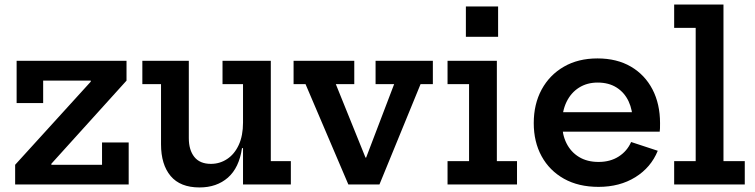

<svg xmlns="http://www.w3.org/2000/svg" viewBox="-20 -810 3315 843"><path d="M46.5 -86.5 378.5 -451.5V-481L535.5 -456L205.5 -91V-58.5ZM535.5 -543V-456H169.5V-357.5H53V-543ZM428 -184.5H545V0H46.5V-86.5H428Z M1047 -440.5H957V-543H1169V-102.5H1257V0H1047ZM809 -543V-203.5Q809 -151.5 833.2 -121Q857.5 -90.5 906 -90.5Q945 -90.5 977.2 -111.8Q1009.5 -133 1028.2 -173.5Q1047 -214 1047 -272L1070.5 -159.5H1042.5Q1030 -73.5 980.8 -30.2Q931.5 13 856 13Q771.5 13 729.2 -37.2Q687 -87.5 687 -176.5V-440.5H605V-543Z M1629 -543H1880.5V-440.5H1826.5L1646 0H1509.5L1321.5 -440.5H1269V-543H1535.5V-440.5H1454.5L1632.5 0L1536.5 -118H1628.5L1542.5 0L1710.5 -440.5H1629Z M2161.5 -102.5H2250V0H1945V-102.5H2039.5V-440.5H1945V-543H2161.5ZM2025.5 -781.5H2167V-648.5H2025.5Z M2608 10.5Q2520 10.5 2456.2 -25.2Q2392.5 -61 2358 -124Q2323.5 -187 2323.5 -269.5Q2323.5 -353 2358.2 -417Q2393 -481 2455.8 -517.2Q2518.5 -553.5 2603 -553.5Q2688.5 -553.5 2750 -517.5Q2811.5 -481.5 2844.8 -417.5Q2878 -353.5 2878 -269.5Q2878 -255.5 2877.8 -246.8Q2877.5 -238 2876.5 -232H2756Q2757 -241.5 2757.5 -252Q2758 -262.5 2758 -276.5Q2758 -326.5 2740 -365Q2722 -403.5 2687.5 -425.5Q2653 -447.5 2604 -447.5Q2557.5 -447.5 2522.2 -425.2Q2487 -403 2467.5 -362.8Q2448 -322.5 2448 -269.5Q2448 -219.5 2467.2 -181Q2486.5 -142.5 2522.2 -120.8Q2558 -99 2608 -99Q2659.5 -99 2696.5 -122.8Q2733.5 -146.5 2751 -186.5L2868 -148Q2838 -74.5 2769.5 -32Q2701 10.5 2608 10.5ZM2401 -232V-317.5H2820.5L2844 -232Z M3156.5 -102.5H3250V0H2940V-102.5H3034.5V-687.5H2940V-790H3156.5Z"/></svg>

Font: Hepta Slab SemiBold
Style: Regular
Weight: 600
Designer: Michael LaGattuta
Foundry: Michael LaGattuta
Version: Version 1.102